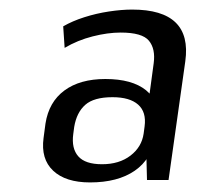

<svg xmlns="http://www.w3.org/2000/svg" viewBox="-20 -736 418 401"><path d="M284 -478 301 -604Q305 -634 291 -651Q277 -668 232 -668Q205 -668 173.5 -660Q142 -652 115 -636L112 -681Q131 -692 156 -700Q181 -708 207.5 -712Q234 -716 256 -716Q382 -716 367 -608L332 -360H287ZM168 -355Q117 -355 91 -379.5Q65 -404 71 -448L75 -478Q82 -523 114.5 -547Q147 -571 200 -571Q256 -571 285 -547.5Q314 -524 307 -480L303 -449Q297 -404 261.5 -379.5Q226 -355 168 -355ZM193 -393Q229 -393 252.5 -411Q276 -429 280 -457L282 -472Q286 -502 268.5 -517.5Q251 -533 215 -533Q176 -533 158 -517Q140 -501 135 -471L133 -456Q129 -426 143.5 -409.5Q158 -393 193 -393Z"/></svg>

Font: Pathway Extreme SemiCondensed
Style: Italic
Weight: 400
Width: 4
Italic angle: -8°
Version: Version 1.001;gftools[0.9.26]